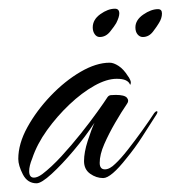

<svg xmlns="http://www.w3.org/2000/svg" viewBox="-20 -410 392 441"><path d="M64 11Q43 11 32.5 -9.5Q22 -30 22 -45Q22 -80 43 -118Q64 -156 96.5 -190Q129 -224 165 -245Q201 -266 232 -266Q241 -266 252.5 -258.5Q264 -251 274 -235Q276 -233 279 -226.5Q282 -220 279 -215L278 -217Q276 -222 269 -225.5Q262 -229 248 -229Q225 -229 196.5 -213Q168 -197 139.5 -170Q111 -143 88 -111Q65 -79 54 -46Q47 -29 47 -17Q47 -2 58 -2Q66 -2 77 -10Q98 -26 121 -51Q144 -76 165.5 -103Q187 -130 203.5 -153Q220 -176 227 -187Q230 -191 234.5 -191.5Q239 -192 246 -192Q266 -192 271.5 -185.5Q277 -179 272 -172Q259 -153 244.5 -128Q230 -103 219.5 -79Q209 -55 209 -36Q209 -21 221 -21Q232 -21 245 -34Q257 -45 273.5 -66Q290 -87 306.5 -110Q323 -133 334 -150Q338 -155 340.5 -154.5Q343 -154 340 -148Q324 -123 307 -96.5Q290 -70 271 -47Q235 -1 217 -1Q201 -1 187 -11Q173 -21 173 -40Q173 -60 181.5 -86.5Q190 -113 197 -128Q176 -96 149 -64Q122 -32 98.5 -10.5Q75 11 64 11ZM209 -325Q202 -325 197.5 -331.5Q193 -338 193 -347Q193 -365 210.5 -377.5Q228 -390 244 -390Q254 -390 254 -379Q254 -371 247 -357Q243 -350 233 -337.5Q223 -325 209 -325ZM308 -325Q301 -325 296 -331Q291 -337 291 -347Q291 -364 309 -376.5Q327 -389 343 -389Q352 -389 352 -379Q352 -368 345 -357Q341 -350 331.5 -337.5Q322 -325 308 -325Z"/></svg>

Font: The Nautigal
Style: Regular
Weight: 400
Designer: Robert E. Leuschke
Foundry: Robert E. Leuschke
Version: Version 1.100; ttfautohint (v1.8.3)